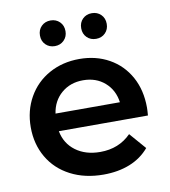

<svg xmlns="http://www.w3.org/2000/svg" viewBox="-83 -811 788 889"><g transform="rotate(-10 311.0 -366.0)"><path d="M38.1 -267.1Q38.1 -345.2 73.5 -407.7Q108.9 -470.2 171.9 -505.1Q234.9 -540 314 -540Q392.1 -540 453.6 -505.6Q515.1 -471.2 549.6 -408.7Q584 -346.2 584 -264.2Q584 -251 582 -227.1H163.1Q174.3 -168 220.7 -133.5Q267.1 -99.1 335.9 -99.1Q423.8 -99.1 481 -157.2L547.9 -80.1Q511.7 -37.1 456.8 -15.1Q401.9 6.8 333 6.8Q245.1 6.8 178 -28.1Q110.8 -63 74.5 -125.5Q38.1 -188 38.1 -267.1ZM153.8 -678.2Q153.8 -705.1 170.9 -721.9Q188 -738.8 213.9 -738.8Q239.7 -738.8 256.8 -721.9Q273.9 -705.1 273.9 -678.2Q273.9 -652.3 256.8 -635.3Q239.7 -618.2 213.9 -618.2Q188 -618.2 170.9 -635Q153.8 -651.9 153.8 -678.2ZM162.1 -310.1H464.8Q457 -368.2 416 -404.1Q375 -439.9 314 -439.9Q253.9 -439.9 212.4 -404.5Q170.9 -369.1 162.1 -310.1ZM347.7 -678.2Q347.7 -705.1 364.7 -721.9Q381.8 -738.8 407.7 -738.8Q433.6 -738.8 450.7 -721.9Q467.8 -705.1 467.8 -678.2Q467.8 -652.3 450.9 -635.3Q434.1 -618.2 407.7 -618.2Q381.8 -618.2 364.7 -635Q347.7 -651.9 347.7 -678.2Z"/></g></svg>

Font: Montserrat SemiBold
Style: Regular
Weight: 600
Designer: Julieta Ulanovsky
Foundry: Julieta Ulanovsky
Version: Version 7.200